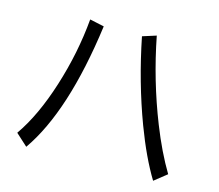

<svg xmlns="http://www.w3.org/2000/svg" viewBox="-106 -888 1172 1028"><g transform="rotate(15 480.0 -374.0)"><path d="M54.2 -56.2Q138.7 -177.2 198.2 -365.7Q257.8 -553.7 274.4 -743.2L354 -726.1Q288.6 -237.3 120.1 3.9ZM823.2 3.9Q756.3 -106 695.3 -268.1Q613.8 -485.4 565.4 -728L641.1 -752Q687 -515.6 774.9 -293.5Q829.1 -156.2 892.1 -50.8Z"/></g></svg>

Font: FORM UDPGothic
Style: Regular
Weight: 400
Foundry: Pronama LLC
Version: Version 1.05101